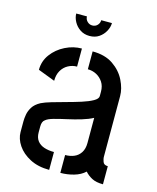

<svg xmlns="http://www.w3.org/2000/svg" viewBox="-105 -758 678 831"><g transform="rotate(15 234.0 -343.0)"><path d="M213 -606Q189 -606 171 -618Q153 -630 143 -648.5Q133 -667 133 -685H181Q181 -672 190.5 -662.5Q200 -653 213 -653Q227 -653 236 -662.5Q245 -672 245 -685H293Q293 -667 283 -648.5Q273 -630 255.5 -618Q238 -606 213 -606ZM195 -1Q145 -1 108.5 -20Q72 -39 52.5 -68Q33 -97 33 -127V-175Q33 -189 36 -206Q39 -223 49.5 -240Q60 -257 84 -270Q100 -278 129 -286.5Q158 -295 191.5 -304Q225 -313 255 -322.5Q285 -332 304.5 -343Q324 -354 324 -366V-386Q324 -411 312.5 -428.5Q301 -446 283 -455.5Q265 -465 244 -465V-545Q300 -545 336.5 -520Q373 -495 391 -458.5Q409 -422 409 -389V-115Q409 -109 413.5 -95.5Q418 -82 436 -82V-1Q405 -1 386 -11Q367 -21 354 -36Q335 -18 305.5 -9.5Q276 -1 245 -1V-81Q267 -81 285 -88.5Q303 -96 314 -113Q325 -130 325 -156V-269Q305 -258 275 -249Q245 -240 213 -233Q181 -226 156 -219Q131 -212 121 -203Q109 -195 109 -172V-146Q109 -123 120 -108.5Q131 -94 150.5 -87.5Q170 -81 195 -81ZM116 -379 40 -408Q40 -447 63 -478Q86 -509 122 -527Q158 -545 196 -545V-464Q175 -464 156.5 -454Q138 -444 127 -425Q116 -406 116 -379Z"/></g></svg>

Font: Stick No Bills Medium
Style: Regular
Weight: 500
Version: Version 2.000